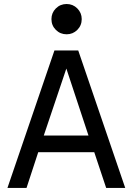

<svg xmlns="http://www.w3.org/2000/svg" viewBox="-20 -924 656 944"><path d="M595.7 0H502L443.4 -175.8H168L110.4 0H16.6L247.6 -675.8H364.7ZM415 -257.8 306.2 -586.9 195.3 -257.8ZM307.6 -755.4Q276.4 -755.4 254.6 -777.1Q232.9 -798.8 232.9 -830.1Q232.9 -860.8 254.6 -882.6Q276.4 -904.3 307.6 -904.3Q338.4 -904.3 360.1 -882.6Q381.8 -860.8 381.8 -830.1Q381.8 -798.8 360.1 -777.1Q338.4 -755.4 307.6 -755.4Z"/></svg>

Font: Cadman
Style: Regular
Weight: 400
Designer: Paul James MIller
Foundry: High-Logic / Made with FontCreator
Version: Version 2.114;March 28, 2021;FontCreator 13.0.0.2683 64-bit